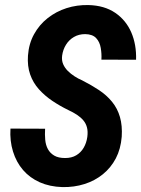

<svg xmlns="http://www.w3.org/2000/svg" viewBox="-20 -741 567 771"><path d="M330.6 -190.9Q333.5 -212.9 329.3 -229Q325.2 -245.1 314.7 -257.6Q304.2 -270 289.1 -280Q273.9 -290 254.9 -298.8Q219.7 -315.9 189.5 -336.4Q159.2 -356.9 136 -382.8Q112.8 -408.7 101.1 -442.1Q89.4 -475.6 92.3 -517.6Q95.7 -565.4 116.7 -603.5Q137.7 -641.6 171.4 -668.2Q205.1 -694.8 247.1 -708.3Q289.1 -721.7 335 -720.7Q398.9 -719.2 442.4 -689.7Q485.8 -660.2 507.1 -611.1Q528.3 -562 526.4 -501L387.2 -501.5Q388.7 -524.9 384.5 -548.8Q380.4 -572.8 366 -588.1Q351.6 -603.5 322.3 -604Q296.4 -604 276.9 -592.5Q257.3 -581.1 245.1 -561.5Q232.9 -542 229.5 -517.6Q227.1 -498.5 233.6 -483.4Q240.2 -468.3 252.2 -456.3Q264.2 -444.3 279.3 -434.6Q294.4 -424.8 309.6 -418.5Q346.2 -399.9 377.2 -379.4Q408.2 -358.9 429.9 -332.3Q451.7 -305.7 461.7 -271Q471.7 -236.3 468.8 -191.9Q464.8 -142.6 445.1 -105Q425.3 -67.4 393.1 -41.3Q360.8 -15.1 319.3 -2Q277.8 11.2 230.5 10.3Q179.7 8.8 139.6 -9Q99.6 -26.9 72.5 -58.3Q45.4 -89.8 32.2 -132.6Q19 -175.3 22 -224.6L161.1 -224.1Q159.7 -201.2 161.6 -179.7Q163.6 -158.2 172.4 -142.1Q181.2 -126 197.8 -116.2Q214.4 -106.4 241.7 -106.4Q267.6 -106.4 286.1 -117.4Q304.7 -128.4 315.9 -147.5Q327.1 -166.5 330.6 -190.9Z"/></svg>

Font: Roboto Condensed
Style: Bold Italic
Weight: 700
Italic angle: -12°
Designer: Christian Robertson
Foundry: Google
Version: Version 3.0